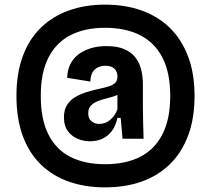

<svg xmlns="http://www.w3.org/2000/svg" viewBox="-20 -689 910 829"><path d="M434 120Q347 120 276.5 95Q206 70 155.5 20.5Q105 -29 78 -103Q51 -177 51 -275Q51 -372 78 -445.5Q105 -519 155.5 -568.5Q206 -618 276.5 -643.5Q347 -669 434 -669Q521 -669 592 -643.5Q663 -618 713.5 -568.5Q764 -519 792 -445.5Q820 -372 820 -275Q820 -177 792 -103Q764 -29 713 20.5Q662 70 591.5 95Q521 120 434 120ZM434 20Q522 20 584.5 -11.5Q647 -43 681 -108.5Q715 -174 715 -275Q715 -375 681.5 -440Q648 -505 585 -537Q522 -569 434 -569Q346 -569 284 -537Q222 -505 189 -440Q156 -375 156 -275Q156 -174 189 -108.5Q222 -43 284 -11.5Q346 20 434 20ZM409 -154Q421 -154 432.5 -158Q444 -162 454 -170Q464 -178 472.5 -189.5Q481 -201 487 -217V-301L508 -293Q496 -282 478 -275.5Q460 -269 439.5 -264Q419 -259 401.5 -252Q384 -245 372.5 -233Q361 -221 361 -200Q361 -177 375 -165.5Q389 -154 409 -154ZM368 -79Q340 -79 314.5 -90Q289 -101 272.5 -123.5Q256 -146 256 -182Q256 -214 269 -235Q282 -256 303.5 -269Q325 -282 351.5 -290.5Q378 -299 406 -305Q435 -311 452.5 -317Q470 -323 478.5 -332.5Q487 -342 487 -358Q487 -371 482 -381.5Q477 -392 465.5 -398.5Q454 -405 434 -405Q419 -405 404.5 -399Q390 -393 380.5 -378.5Q371 -364 370 -337L270 -353Q271 -386 283.5 -411.5Q296 -437 318.5 -454Q341 -471 371.5 -480.5Q402 -490 440 -490Q485 -490 515 -477.5Q545 -465 563 -443Q581 -421 589 -390.5Q597 -360 597 -323V-226Q597 -210 597.5 -193Q598 -176 598 -158.5Q598 -141 599 -124Q600 -107 600 -90H509Q507 -113 505 -136.5Q503 -160 501 -180H487Q480 -146 463 -123.5Q446 -101 422 -90Q398 -79 368 -79Z"/></svg>

Font: Bricolage Grotesque SemiCondensed SemiBold
Style: Regular
Weight: 600
Width: 4
Designer: Mathieu Triay
Foundry: Atelier Triay
Version: Version 1.001;gftools[0.9.33.dev8+g029e19f]